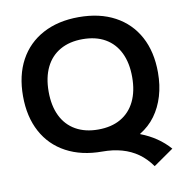

<svg xmlns="http://www.w3.org/2000/svg" viewBox="-93 -828 1010 1055"><g transform="rotate(-10 412.0 -300.5)"><path d="M685 139Q653 94 613.5 66Q574 38 524.5 24Q475 10 415 10Q300 10 215 -35.5Q130 -81 84.5 -165.5Q39 -250 39 -365Q39 -481 84.5 -565Q130 -649 215 -694.5Q300 -740 415 -740Q532 -740 616.5 -694.5Q701 -649 746.5 -565Q792 -481 792 -365Q792 -294 774 -234Q756 -174 722 -127.5Q688 -81 637 -50V-48Q734 -11 797 61ZM415 -113Q489 -113 541 -143Q593 -173 620.5 -229.5Q648 -286 648 -365Q648 -444 620.5 -500.5Q593 -557 541 -587Q489 -617 415 -617Q342 -617 289.5 -587Q237 -557 209.5 -500.5Q182 -444 182 -365Q182 -286 209.5 -229.5Q237 -173 289.5 -143Q342 -113 415 -113Z"/></g></svg>

Font: M PLUS 1 Thin
Style: Bold
Weight: 700
Version: Version 1.001